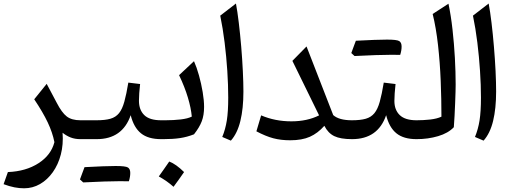

<svg xmlns="http://www.w3.org/2000/svg" viewBox="-20 -774 2849 1068"><path d="M239.7 -307.6 295.4 -202.6Q323.7 -147.5 351.3 -126.2Q378.9 -105 427.2 -105H427.7V0H427.2Q396.5 0 372.6 -9.5Q348.6 -19 328.1 -35.6Q333 29.3 318.4 85.4Q303.7 141.6 273.7 183.8Q243.7 226.1 202.6 249.8Q161.6 273.4 113.8 273.4Q88.4 273.4 60.5 268.1Q32.7 262.7 0 250.5L23.9 183.1Q124 179.2 194.1 134Q264.2 88.9 282.7 16.6Q272 -37.1 245.4 -93.3Q218.8 -149.4 170.4 -221.7Z M645 233.9Q576.7 233.9 442.9 240.7L424.8 224.1Q431.6 206.1 437.7 189.2Q443.8 172.4 450.2 155.8Q567.9 149.4 623.3 149.4Q678.7 149.4 691.7 157.7Q704.6 166 704.6 188Q704.6 210 696.8 234.4ZM427.7 0Q411.1 0 411.1 -33.2V-71.8Q411.1 -105 427.7 -105H517.1Q564.5 -105 594.2 -113.5Q624 -122.1 642.1 -144.5Q660.2 -167 671.6 -208.3Q683.1 -249.5 693.8 -314.5L759.3 -306.6Q756.3 -279.3 754.6 -255.9Q752.9 -232.4 752.9 -213.4Q752.9 -163.1 782.2 -134Q811.5 -105 876 -105H876.5V0H876Q804.2 0 764.2 -32.5Q724.1 -64.9 707 -133.3Q661.1 0 517.6 0Z M921.4 124.5Q959.5 139.2 1003.9 183.1Q989.7 203.6 975.3 223.9Q960.9 244.1 945.3 265.1Q908.2 231.9 863.3 207.5Q878.4 186 892.6 166Q906.7 146 921.4 124.5ZM876.5 0Q859.9 0 859.9 -33.2V-71.8Q859.9 -105 876.5 -105H900.4Q945.3 -105 985.1 -109.6Q1024.9 -114.3 1046.9 -125.5Q1042.5 -173.3 1025.1 -231.4Q1007.8 -289.6 976.1 -356L1059.1 -433.6Q1074.2 -399.9 1086.9 -354.2Q1099.6 -308.6 1107.4 -262Q1115.2 -215.3 1115.2 -179.2Q1115.2 -133.3 1102.3 -99.4Q1089.4 -65.4 1059.1 -26.9Q1020.5 -11.7 981.4 -5.9Q942.4 0 889.6 0Z M1292.5 -754.4Q1300.8 -710.4 1308.3 -647.2Q1315.9 -584 1321.8 -514.2Q1327.6 -444.3 1330.8 -378.7Q1334 -313 1334 -264.6Q1334 -170.4 1317.1 -101.3Q1300.3 -32.2 1264.2 8.3L1216.3 -12.2Q1233.9 -54.7 1241.7 -104Q1249.5 -153.3 1249.5 -231.4Q1249.5 -300.8 1244.4 -379.4Q1239.3 -458 1229.5 -537.1Q1219.7 -616.2 1205.1 -687Z M1754.9 -132.3 1606.4 -435.5 1685.1 -515.6 1833.5 -133.8Q1865.7 -105 1937.5 -105H1938V0H1937.5Q1874 0 1839.4 -16.8Q1804.7 -33.7 1784.2 -74.2Q1747.6 -32.7 1703.6 -13.2Q1659.7 6.3 1594.2 6.3Q1542.5 6.3 1500.2 -4.9Q1458 -16.1 1406.2 -43.5L1432.6 -132.3Q1509.8 -99.1 1600.6 -99.1Q1689 -99.1 1754.9 -132.3Z M2154.3 -469.2Q2085.9 -469.2 1952.1 -462.4L1934.1 -479Q1940.9 -497.1 1947 -513.9Q1953.1 -530.8 1959.5 -547.4Q2077.1 -553.7 2132.6 -553.7Q2188 -553.7 2200.9 -545.4Q2213.9 -537.1 2213.9 -515.1Q2213.9 -493.2 2206.1 -468.8ZM1938 0Q1921.4 0 1921.4 -33.2V-71.8Q1921.4 -105 1938 -105Q1984.9 -105 2014.6 -113.5Q2044.4 -122.1 2062.7 -144.5Q2081.1 -167 2092.5 -208.3Q2104 -249.5 2114.7 -314.5L2180.2 -306.6Q2177.2 -279.3 2175.5 -255.4Q2173.8 -231.4 2173.8 -212.4Q2173.8 -162.6 2203.6 -133.8Q2233.4 -105 2296.9 -105H2297.4V0H2296.9Q2225.1 0 2185.1 -32.5Q2145 -64.9 2127.9 -133.3Q2082.5 0 1938 0Z M2474.6 -753.4Q2488.3 -688.5 2497.1 -609.9Q2505.9 -531.2 2510.3 -451.7Q2514.6 -372.1 2514.6 -303.7Q2514.6 -290.5 2513.9 -262.7Q2513.2 -234.9 2511.7 -200Q2510.3 -165 2508.5 -129.9Q2506.8 -94.7 2504.4 -66.4Q2473.1 -33.2 2417 -16.6Q2360.8 0 2297.4 0Q2280.8 0 2280.8 -33.2V-71.8Q2280.8 -105 2297.4 -105Q2335.4 -105 2372.8 -109.1Q2410.2 -113.3 2435.5 -125Q2435.5 -222.2 2431.4 -324.5Q2427.2 -426.8 2416.5 -522.9Q2405.8 -619.1 2386.7 -696.3Z M2698.2 -754.4Q2706.5 -710.4 2714.1 -647.2Q2721.7 -584 2727.5 -514.2Q2733.4 -444.3 2736.6 -378.7Q2739.7 -313 2739.7 -264.6Q2739.7 -170.4 2722.9 -101.3Q2706.1 -32.2 2669.9 8.3L2622.1 -12.2Q2639.6 -54.7 2647.5 -104Q2655.3 -153.3 2655.3 -231.4Q2655.3 -300.8 2650.1 -379.4Q2645 -458 2635.3 -537.1Q2625.5 -616.2 2610.8 -687Z"/></svg>

Font: Pinar-DS2-FD Medium
Style: Regular
Weight: 500
Designer: Amin Abedi
Version: Version 3.000